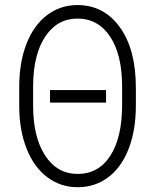

<svg xmlns="http://www.w3.org/2000/svg" viewBox="-20 -741 626 770"><path d="M405.3 -329.6H180.7V-379.9H405.3ZM524.9 -317.4Q524.9 -219.7 496.3 -145.3Q467.8 -70.8 414.6 -30.5Q361.3 9.8 291.5 9.8Q223.1 9.8 169.7 -30.3Q116.2 -70.3 86.9 -144.3Q57.6 -218.3 57.1 -313.5V-392.6Q57.1 -489.7 85.9 -564.5Q114.7 -639.2 168.2 -679.9Q221.7 -720.7 290.5 -720.7Q396.5 -720.7 460.7 -631.8Q524.9 -543 524.9 -388.2ZM469.7 -393.6Q469.7 -522 421.6 -594.2Q373.5 -666.5 290.5 -666.5Q210 -666.5 161.9 -595Q113.8 -523.4 112.8 -397.9V-317.4Q112.8 -191.4 160.9 -117.4Q209 -43.5 291.5 -43.5Q375.5 -43.5 422.6 -116.7Q469.7 -189.9 469.7 -319.8Z"/></svg>

Font: Roboto Condensed Light
Style: Regular
Weight: 300
Designer: Google
Version: Version 2.134; 2016